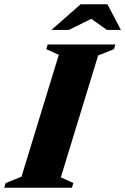

<svg xmlns="http://www.w3.org/2000/svg" viewBox="-55 -878 586 898"><path d="M220 -621.5 161.5 -648 168 -670H484.5L478 -648L404 -618.5L229.5 -48.5L288 -22L281.5 0H-35L-28.5 -22L45.5 -51.5ZM185.5 -738 322 -858H447.5L510.5 -738H445L372 -790L267 -738Z"/></svg>

Font: Newsreader Text ExtraBold
Style: Italic
Weight: 800
Italic angle: -17°
Designer: Hugues Gentile
Foundry: Production Type
Version: Version 1.001